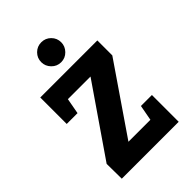

<svg xmlns="http://www.w3.org/2000/svg" viewBox="-197 -734 816 816"><g transform="rotate(-45 211.0 -326.0)"><path d="M40 0 39 -90 253 -401H117L104 -330H39V-489H382V-399L171 -91H303L316 -161H382V0ZM208 -532Q183 -532 165.5 -550Q148 -568 148 -592Q148 -617 165.5 -634.5Q183 -652 208 -652Q233 -652 250.5 -634.5Q268 -617 268 -592Q268 -568 250.5 -550Q233 -532 208 -532Z"/></g></svg>

Font: Kreon SemiBold
Style: Regular
Weight: 600
Designer: Julia Petretta
Foundry: Julia Petretta and Eli Heuer
Version: Version 2.002